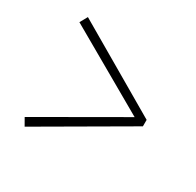

<svg xmlns="http://www.w3.org/2000/svg" viewBox="-120 -758 816 798"><g transform="rotate(30 287.5 -359.0)"><path d="M512 -374 87 -622 67 -586 463 -359 67 -131 87 -96 512 -343Z"/></g></svg>

Font: Noto Serif HK Light
Style: Regular
Weight: 300
Designer: Ryoko NISHIZUKA 西塚涼子 (kana & ideographs); Frank Grießhammer (Latin, Greek & Cyrillic); Wenlong ZHANG 张文龙 (bopomofo); San
Foundry: Adobe
Version: Version 2.001;hotconv 1.1.0;makeotfexe 2.6.0